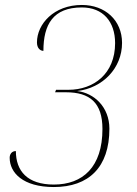

<svg xmlns="http://www.w3.org/2000/svg" viewBox="-20 -744 551 774"><path d="M197 10C338 10 421 -70 421 -225C421 -313 359 -369 291 -377C394 -389 472 -469 472 -571C472 -662 404 -724 310 -724C197 -724 129 -647 129 -573C129 -550 142 -539 155 -539C155 -645 194 -714 310 -714C395 -714 444 -657 444 -570C444 -446 357 -382 256 -382H206L202 -372H246C342 -372 393 -330 393 -224C393 -71 314 0 197 0C90 0 44 -55 44 -135C27 -135 19 -122 19 -108C19 -48 72 10 197 10Z"/></svg>

Font: Noto Serif Display Thin
Style: Italic
Weight: 100
Italic angle: -12°
Designer: Monotype Design Team
Foundry: Monotype Imaging Inc.
Version: Version 2.009